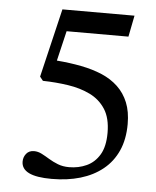

<svg xmlns="http://www.w3.org/2000/svg" viewBox="-49 -672 592 727"><g transform="rotate(5 247.5 -308.5)"><path d="M174 13Q116 13 87.5 -1Q59 -15 59 -43Q59 -60 69.5 -73Q80 -86 99 -86Q114 -86 128.5 -78.5Q143 -71 158.5 -61.5Q174 -52 193 -44.5Q212 -37 236 -37Q272 -37 302.5 -51Q333 -65 351.5 -96Q370 -127 370 -179Q370 -235 348 -269Q326 -303 289 -321Q252 -339 205.5 -346Q159 -353 109 -354L97 -369L159 -630H433L417 -549H182L155 -435Q205 -431 248.5 -422.5Q292 -414 327.5 -399Q363 -384 389 -359.5Q415 -335 429 -300.5Q443 -266 443 -219Q443 -161 423.5 -117.5Q404 -74 368 -45Q332 -16 283 -1.5Q234 13 174 13Z"/></g></svg>

Font: STIX Two Text
Style: Regular
Weight: 400
Designer: Ross Mills, John Hudson & Paul Hanslow, Tiro Typeworks Ltd; with prior portions MicroPress Inc., and Coen Hoffman.
Foundry: Tiro Typeworks Ltd
Version: Version 2.13 b171